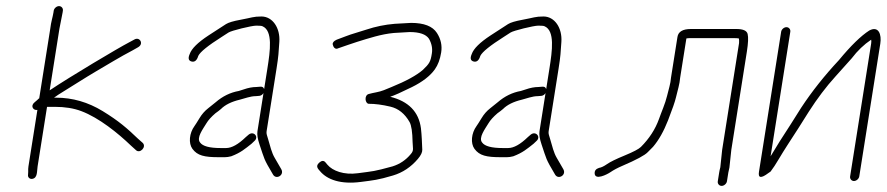

<svg xmlns="http://www.w3.org/2000/svg" viewBox="-20 -578 2905 629"><path d="M156 -543 155.1 -537C152.4 -520.3 147.4 -507.8 144.5 -483L108.5 -256C106.3 -254.7 104.4 -253 102.8 -251L93.5 -243C77.8 -230.5 90 -215 102.5 -218L73.2 -33C72.4 -27.7 72.1 -21.7 72.4 -15L71.8 -5C70.6 2.7 77.4 9.4 85.7 8C103.6 5.1 100.6 -16.7 103.2 -33L134.1 -228H159.1C192.6 -228 221.7 -223.3 246.5 -213.9C304.5 -192 366.2 -142.1 409 -101L425.6 -86C438.7 -73.7 461 -97 447.4 -110L431.6 -124C396.9 -157.3 369.2 -181.7 316.4 -214C268.4 -243.3 217.6 -258 163.9 -258H156.9C165.1 -264 176.1 -271.2 189.8 -279.5C218 -296.7 262.1 -325.2 291.7 -342.5C326.6 -362.9 376.8 -393.6 414.4 -413L432 -423C452.4 -434.2 437.7 -458.1 421.1 -449L402.5 -439C368.1 -421.2 209.9 -327.1 142.7 -282L174.7 -484L185.1 -537L186 -543C187.3 -550.9 181.3 -558 173.4 -558C165.5 -558 157.3 -550.9 156 -543Z M607.6 -376.5C617.7 -373.9 625.1 -380 629.6 -395C636 -408.1 661.8 -428.9 707 -457.5C717 -463.8 724.2 -468.5 728.7 -471.5C737.9 -477.7 804 -494 819.7 -494C830.7 -494 837.5 -493.3 839.9 -492C874.3 -477.3 865.3 -412.1 855.9 -353L845.3 -286C843.6 -292 839.3 -294.7 832.6 -294L820.4 -293C807.3 -293 793.2 -290.3 778.1 -285L762.3 -280C734.7 -275.1 709.4 -262.8 686.5 -243C681.1 -238.3 672.8 -231.7 661.7 -223.1C650.6 -214.4 641.3 -203.8 633.7 -191.1C626 -178.4 620.5 -169.7 617.1 -165C600 -141.6 597.1 -108.7 610.3 -90.5C626.7 -68.1 649.6 -63 697 -63H716.5C722.8 -63 729.8 -64 737.5 -66C769 -77.9 783 -90.6 803.9 -107L813.4 -116C829.2 -129.7 811 -150 794.7 -137L785.4 -129C760.6 -105 739.1 -93 720.7 -93H702.7C666.6 -93 644.2 -99 635.6 -111C622.5 -126.5 645.3 -155.9 656.3 -174.2C662.3 -184.3 672.1 -195.2 685.8 -207C692.5 -211.7 698.6 -216.3 704 -221C717.6 -234.7 738.2 -244.9 765.8 -251.5C780.1 -254.9 799.9 -263 817.7 -263L829.8 -264C835.3 -264.7 839.7 -267.7 843.2 -273L823.4 -148C821.8 -137.3 824 -123 830.1 -105C847.4 -54.4 842.3 -60.4 874.5 -6C885 11.9 912.8 -4.6 901.3 -24C891.1 -41.2 889 -45.7 880 -60.8C869.8 -77.9 865 -99.9 859 -120L854.1 -136.5C853 -140.2 852.8 -144 853.4 -148L885.9 -353C892.7 -395.6 892.7 -406.5 895.1 -440.8C898.3 -486.1 873.3 -524 836.5 -524C809.4 -524 804.7 -520 768.1 -513.3C744.6 -509 728.6 -504.3 720.3 -499C702 -487.3 682.3 -474.2 663.2 -462C628 -438.9 607.5 -418.6 601.5 -401C595.4 -387.3 597.5 -379.1 607.6 -376.5Z M1321.9 -473C1354.4 -473 1375.5 -465.7 1385.4 -451C1394.3 -435.1 1397.4 -419.1 1394.8 -403C1390.6 -376 1386.9 -369.6 1365.3 -349C1344.3 -330.9 1310.2 -312.2 1262.9 -293C1254.7 -289.7 1246.2 -286.2 1237.5 -282.6C1221.9 -276.2 1203.8 -274.6 1187.8 -270C1172.7 -265.7 1175.8 -239.2 1187.7 -238C1209 -238 1232.7 -234.9 1259 -228.6C1285.2 -222.4 1306.2 -205.6 1321.8 -178.1C1327.8 -167.4 1331.1 -145.4 1331.7 -112C1332.1 -93.1 1336.9 -85.4 1325.6 -73C1309.8 -53.9 1290 -40.5 1266.2 -33C1202.9 -15.7 1205.4 -17.7 1152.3 -10.5C1106.6 -4.2 1069.5 -18.4 1053 -38L1046.3 -46C1040.7 -52.7 1033.8 -52.3 1025.6 -45C1012.1 -32.9 1022.9 -23.9 1028.7 -17C1052 10.7 1096.4 26.6 1162.1 18C1203.6 12.6 1217.5 11.8 1267.5 -3.1C1299.3 -12.6 1326.5 -30.8 1349.1 -57.5C1359 -69.2 1363.7 -79.2 1363.4 -87.5C1362.4 -110.2 1361.8 -133.8 1359 -158C1351.8 -211.8 1318.3 -246.2 1258.3 -261C1271.2 -265.1 1294.9 -275.6 1329.5 -292.7C1364 -309.8 1389 -329.1 1404.5 -350.7C1414.8 -365.1 1421.7 -383.5 1425.3 -406.1C1428.9 -428.7 1424.3 -450 1411.4 -470C1397.3 -492 1369.1 -503 1326.7 -503L1273.2 -500C1241.2 -497.4 1210.2 -491 1180.2 -481C1168.2 -477 1156.5 -473.3 1144.9 -470C1121 -463.1 1106 -456.2 1083 -448C1073.2 -443.5 1068.9 -438.2 1070.1 -432.1C1071.6 -424.8 1077.5 -414 1088.5 -420L1120.3 -431C1129.5 -434.3 1139.5 -437.7 1150.3 -441C1187.4 -452.4 1228.7 -466.3 1270.4 -470Z M1531.6 -376.5C1541.7 -373.9 1549.1 -380 1553.6 -395C1560 -408.1 1585.8 -428.9 1631 -457.5C1641 -463.8 1648.2 -468.5 1652.7 -471.5C1661.9 -477.7 1728 -494 1743.7 -494C1754.7 -494 1761.5 -493.3 1763.9 -492C1798.3 -477.3 1789.3 -412.1 1779.9 -353L1769.3 -286C1767.6 -292 1763.3 -294.7 1756.6 -294L1744.4 -293C1731.3 -293 1717.2 -290.3 1702.1 -285L1686.3 -280C1658.7 -275.1 1633.4 -262.8 1610.5 -243C1605.1 -238.3 1596.8 -231.7 1585.7 -223.1C1574.6 -214.4 1565.3 -203.8 1557.7 -191.1C1550 -178.4 1544.5 -169.7 1541.1 -165C1524 -141.6 1521.1 -108.7 1534.3 -90.5C1550.7 -68.1 1573.6 -63 1621 -63H1640.5C1646.8 -63 1653.8 -64 1661.5 -66C1693 -77.9 1707 -90.6 1727.9 -107L1737.4 -116C1753.2 -129.7 1735 -150 1718.7 -137L1709.4 -129C1684.6 -105 1663.1 -93 1644.7 -93H1626.7C1590.6 -93 1568.2 -99 1559.6 -111C1546.5 -126.5 1569.3 -155.9 1580.3 -174.2C1586.3 -184.3 1596.1 -195.2 1609.8 -207C1616.5 -211.7 1622.6 -216.3 1628 -221C1641.6 -234.7 1662.2 -244.9 1689.8 -251.5C1704.1 -254.9 1723.9 -263 1741.7 -263L1753.8 -264C1759.3 -264.7 1763.7 -267.7 1767.2 -273L1747.4 -148C1745.8 -137.3 1748 -123 1754.1 -105C1771.4 -54.4 1766.3 -60.4 1798.5 -6C1809 11.9 1836.8 -4.6 1825.3 -24C1815.1 -41.2 1813 -45.7 1804 -60.8C1793.8 -77.9 1789 -99.9 1783 -120L1778.1 -136.5C1777 -140.2 1776.8 -144 1777.4 -148L1809.9 -353C1816.7 -395.6 1816.7 -406.5 1819.1 -440.8C1822.3 -486.1 1797.3 -524 1760.5 -524C1733.4 -524 1728.7 -520 1692.1 -513.3C1668.6 -509 1652.6 -504.3 1644.3 -499C1626 -487.3 1606.3 -474.2 1587.2 -462C1552 -438.9 1531.5 -418.6 1525.5 -401C1519.4 -387.3 1521.5 -379.1 1531.6 -376.5Z M2361.5 16 2366.1 -13C2366.8 -17.7 2368 -23 2369.6 -29L2375.8 -87L2426.8 -409C2431.1 -436.5 2432 -455.7 2429.3 -466.6C2426.7 -477.5 2414.4 -483 2392.5 -483H2243.5C2216.8 -483 2202.1 -474.3 2199.4 -457L2178.3 -324C2176.8 -303.3 2170.4 -285.4 2165.3 -263.7C2159.7 -239.4 2146.2 -209.5 2138.8 -188C2126.8 -154.6 2107.1 -124.1 2079.6 -96.6C2072.7 -89.7 2055.1 -80.5 2026.8 -68.8C1998.5 -57.2 1979.1 -47.7 1968.7 -40.4C1958.2 -33.1 1949.5 -29 1942.4 -28C1932.1 -24.7 1927.3 -18.4 1928.2 -9C1930.2 12.8 1967.9 -5.8 1980.2 -14.2C1990.3 -21.1 2003.4 -28.1 2019.5 -35C2065 -54.5 2092.5 -69.4 2102.1 -79.5C2108.1 -85.8 2113.9 -91.7 2119.4 -97C2137.9 -118.6 2154.3 -147.6 2168.5 -183.7C2182.6 -219.9 2191.3 -245 2194.5 -259C2200 -282.6 2206.5 -301.6 2208.3 -324L2228.6 -452C2232 -452.7 2235.4 -453 2238.7 -453H2387.7C2392.4 -453 2396.7 -452.7 2400.6 -452C2401.4 -448.7 2401.6 -443.7 2401.2 -437L2345.8 -87L2339.8 -30C2338 -23.3 2336.8 -17.7 2336.1 -13L2331.5 16C2330.2 23.9 2336.2 31 2344.1 31C2352 31 2360.2 23.9 2361.5 16Z M2539.1 -474 2466.4 -15C2463.1 5.7 2473.4 7 2497.2 -11C2499.9 -13 2502.3 -14.7 2504.5 -16C2513 -27.3 2521.6 -40.3 2530.2 -55C2550 -88.6 2572.6 -122.3 2594.9 -157L2629.6 -212C2657.4 -255.4 2686.5 -294 2717.1 -327.6C2747.6 -361.2 2765.3 -381 2770.3 -387C2789.1 -411.8 2810.4 -432.2 2834 -448C2834.8 -444.7 2834.7 -440.3 2833.9 -435L2765 0C2763.7 7.9 2769.7 15 2777.6 15C2785.5 15 2793.7 7.9 2795 0L2863.9 -435C2868.6 -464.8 2858.7 -494.5 2827.7 -478C2800.3 -460.4 2767.2 -428.1 2728.3 -381C2681.2 -330.6 2639.9 -278.6 2604.6 -225L2569.9 -170C2544.5 -131.3 2522.6 -96.7 2504.5 -66L2569.1 -474C2570.3 -481.9 2564.4 -489 2556.5 -489C2548.5 -489 2540.3 -481.9 2539.1 -474Z"/></svg>

Font: MewTooHand
Style: Ita
Weight: 400
Designer: Mew Too, Robert Jablonski
Version: Version 0.77